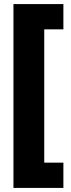

<svg xmlns="http://www.w3.org/2000/svg" viewBox="-20 -754 349 942"><path d="M291 168H46V-734H291V-610H197V44H291Z"/></svg>

Font: Noto Sans Ethiopic Condensed Black
Style: Regular
Weight: 900
Width: 3
Designer: Monotype Design Team
Foundry: Monotype Imaging Inc.
Version: Version 2.102; ttfautohint (v1.8.4.7-5d5b)